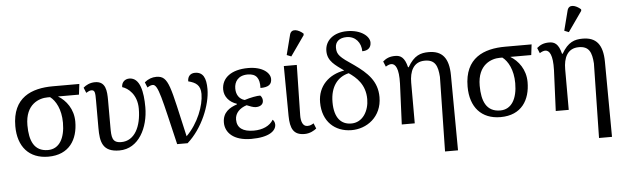

<svg xmlns="http://www.w3.org/2000/svg" viewBox="-58 -1035 4881 1503"><g transform="rotate(-5 2382.0 -284.0)"><path d="M287 10C453 10 521 -106 521 -245C521 -344 465 -416 403 -453H568L578 -536H370C203 -536 50 -476 50 -250C50 -88 137 10 287 10ZM289 -42C180 -42 145 -128 145 -249C145 -416 256 -453 321 -453H341C384 -421 424 -350 424 -245C424 -123 378 -42 289 -42Z M846 10C998 10 1077 -150 1077 -310C1077 -431 1055 -544 971 -544C937 -544 910 -521 910 -482C955 -469 1025 -415 1025 -303C1025 -162 971 -54 866 -54C793 -54 791 -100 791 -179V-388C791 -464 786 -539 701 -539C661 -539 629 -522 609 -504L626 -462C643 -472 655 -478 667 -478C696 -478 697 -457 697 -393V-179C697 -71 712 10 846 10Z M1300 0H1382C1501 -105 1574 -285 1574 -409C1574 -496 1551 -544 1487 -544C1451 -544 1429 -521 1429 -482C1488 -467 1524 -444 1524 -375C1524 -284 1473 -148 1379 -55C1287 -453 1283 -539 1183 -539C1150 -539 1119 -528 1090 -504L1107 -462C1125 -473 1136 -478 1150 -478C1193 -478 1213 -365 1300 0Z M1882 10C2023 10 2078 -37 2078 -86C2078 -103 2070 -118 2061 -125C2034 -79 1978 -53 1907 -53C1822 -53 1776 -85 1776 -151C1776 -202 1814 -239 1868 -256C1891 -246 1921 -235 1937 -235C1972 -234 1998 -250 1998 -281C1998 -292 1995 -309 1981 -322C1957 -323 1902 -313 1857 -298C1814 -310 1791 -345 1791 -394C1791 -446 1821 -495 1897 -495C1964 -495 1991 -458 1988 -381C2052 -381 2077 -402 2077 -444C2077 -493 2017 -545 1905 -545C1772 -545 1696 -485 1696 -394C1696 -340 1733 -293 1793 -274V-269C1735 -250 1679 -216 1679 -136C1679 -58 1742 10 1882 10Z M2250 -606 2361 -764V-776C2323 -810 2268 -827 2255 -776L2215 -620ZM2301 8C2343 8 2377 -12 2395 -27L2378 -69C2360 -59 2351 -53 2328 -53C2292 -53 2278 -93 2279 -142L2287 -536H2185L2188 -145C2189 -44 2214 8 2301 8Z M2667 10C2790 12 2910 -74 2910 -229C2910 -354 2835 -424 2735 -495C2626 -568 2604 -588 2604 -644C2604 -689 2636 -719 2694 -719C2764 -719 2807 -665 2807 -598C2850 -598 2877 -619 2877 -661C2877 -708 2814 -765 2702 -765C2596 -765 2527 -707 2527 -624C2527 -543 2587 -509 2653 -460C2532 -441 2443 -356 2443 -228C2443 -75 2541 8 2667 10ZM2668 -42C2596 -44 2540 -93 2540 -221C2540 -344 2599 -416 2686 -436C2744 -396 2813 -337 2813 -221C2813 -132 2764 -39 2668 -42Z M3384 240H3486L3482 -350C3481 -487 3429 -546 3324 -546C3260 -546 3209 -530 3158 -442H3153C3134 -521 3102 -539 3060 -539C3017 -539 2990 -527 2963 -504L2980 -462C2998 -473 3012 -478 3024 -478C3057 -478 3083 -439 3079 -320L3065 0H3167V-320C3167 -406 3197 -482 3288 -482C3369 -482 3389 -432 3395 -345Z M3841 10C4007 10 4075 -106 4075 -245C4075 -344 4019 -416 3957 -453H4122L4132 -536H3924C3757 -536 3604 -476 3604 -250C3604 -88 3691 10 3841 10ZM3843 -42C3734 -42 3699 -128 3699 -249C3699 -416 3810 -453 3875 -453H3895C3938 -421 3978 -350 3978 -245C3978 -123 3932 -42 3843 -42Z M4431 -606 4542 -764V-776C4504 -810 4449 -827 4436 -776L4396 -620ZM4594 240H4696L4692 -350C4691 -487 4639 -546 4534 -546C4470 -546 4419 -530 4368 -442H4363C4344 -521 4312 -539 4270 -539C4227 -539 4200 -527 4173 -504L4190 -462C4208 -473 4222 -478 4234 -478C4267 -478 4293 -439 4289 -320L4275 0H4377V-320C4377 -406 4407 -482 4498 -482C4579 -482 4599 -432 4605 -345Z"/></g></svg>

Font: Noto Serif
Style: Regular
Weight: 400
Designer: Monotype Design Team
Foundry: Monotype Imaging Inc.
Version: Version 2.015